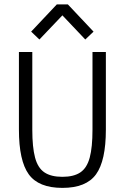

<svg xmlns="http://www.w3.org/2000/svg" viewBox="-20 -870 583 897"><path d="M271.5 7.8Q160.2 7.8 114.3 -55.7Q68.4 -119.1 68.4 -264.6V-627H130.9V-263.7Q130.9 -182.1 143.8 -133.8Q156.7 -85.4 187.5 -64.7Q218.3 -43.9 271.5 -43.9Q324.7 -43.9 355.5 -64.7Q386.2 -85.4 399.2 -133.8Q412.1 -182.1 412.1 -263.7V-627H474.6V-264.6Q474.6 -119.1 428.7 -55.7Q382.8 7.8 271.5 7.8ZM164.1 -685.5 125.5 -722.2 245.6 -849.6H296.9L417 -722.2L378.4 -685.5L271.5 -798.3Z"/></svg>

Font: Anaheim
Style: Regular
Weight: 400
Designer: Vernon Adams
Foundry: Vernon Adams
Version: Version 2.001